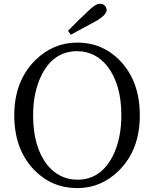

<svg xmlns="http://www.w3.org/2000/svg" viewBox="-20 -969 809 1005"><path d="M335.9 -807.6Q382.8 -856.4 439.5 -909.2Q479.5 -949.2 502 -949.2Q528.3 -949.2 536.1 -926.8Q538.1 -921.9 538.1 -916Q538.1 -892.6 487.3 -861.3Q486.3 -860.4 485.4 -860.4Q482.4 -858.4 350.6 -787.1ZM153.3 -365.2Q153.3 -200.2 227.5 -105.5Q290 -29.3 384.8 -28.3Q508.8 -28.3 572.3 -156.2Q615.2 -245.1 615.2 -365.2Q615.2 -527.3 542 -622.1Q479.5 -700.2 384.8 -701.2Q257.8 -701.2 195.3 -571.3Q153.3 -483.4 153.3 -365.2ZM384.8 -746.1Q515.6 -746.1 607.4 -652.3Q711.9 -543.9 711.9 -365.2Q711.9 -184.6 602.5 -76.2Q509.8 15.6 384.8 15.6Q252 15.6 159.2 -79.1Q54.7 -187.5 54.7 -365.2Q54.7 -543.9 164.1 -653.3Q257.8 -746.1 384.8 -746.1Z"/></svg>

Font: GenYoMin JP Regular
Style: Regular
Weight: 400
Version: Version 1.001;PS 1;hotconv 16.6.51;makeotf.lib2.5.65220 DEVE